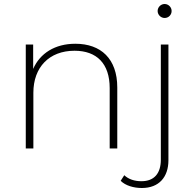

<svg xmlns="http://www.w3.org/2000/svg" viewBox="-20 -743 973 961"><path d="M357 -524C255 -524 180 -476 146 -398V-520H109V0H147V-279C147 -406 226 -489 353 -489C464 -489 529 -425 529 -302V0H567V-305C567 -449 485 -524 357 -524ZM690 198C776 198 823 143 823 59V-520H785V56C785 126 751 164 688 164C653 164 623 154 602 134L584 162C608 186 649 198 690 198ZM804 -653C824 -653 839 -669 839 -688C839 -707 823 -723 804 -723C785 -723 769 -707 769 -688C769 -669 785 -653 804 -653Z"/></svg>

Font: Montserrat-Alt1 ExtLt
Style: Regular
Weight: 200
Designer: Differentunic
Foundry: Differentunic
Version: Version 7.222